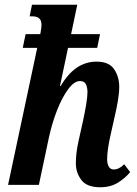

<svg xmlns="http://www.w3.org/2000/svg" viewBox="-20 -780 578 810"><path d="M403 10Q346 10 323 -21Q300 -52 300 -91Q300 -110 302.5 -133.5Q305 -157 312 -188L330 -269Q338 -306 343.5 -338.5Q349 -371 349 -392Q349 -409 343 -423.5Q337 -438 317 -438Q293 -438 267.5 -403.5Q242 -369 221 -315.5Q200 -262 187 -203L144 0H14L137 -578H76L88 -636H150Q152 -648 153.5 -657.5Q155 -667 155 -676Q155 -711 117 -711H105L115 -760H306L280 -636H402L390 -578H267L233 -417H236Q296 -520 387 -520Q440 -520 461.5 -488Q483 -456 483 -414Q483 -387 477 -352.5Q471 -318 464 -289L445 -204Q439 -177 435.5 -152Q432 -127 432 -108Q432 -89 439 -77Q446 -65 460 -65Q482 -65 504 -87L529 -54Q510 -30 478.5 -10Q447 10 403 10Z"/></svg>

Font: Noto Serif ExtraCondensed
Style: Bold Italic
Weight: 700
Width: 2
Italic angle: -12°
Designer: Monotype Design Team
Foundry: Monotype Imaging Inc.
Version: Version 2.013; ttfautohint (v1.8.4.7-5d5b)